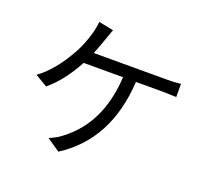

<svg xmlns="http://www.w3.org/2000/svg" viewBox="-138 -964 1275 1174"><g transform="rotate(20 500.0 -376.5)"><path d="M821 -602Q879 -602 915 -607V-521Q867 -524 821 -524H652Q630 -139 352 39L267 -19Q315 -38 348 -65Q551 -218 568 -524H312Q235 -383 145 -310L66 -357Q163 -427 244 -572Q278 -633 301 -712Q313 -755 316 -792L412 -773L387 -703Q363 -634 349 -602Z"/></g></svg>

Font: 思源黑体R
Style: Regular
Weight: 400
Designer: Ryoko NISHIZUKA  (kana & ideographs); Paul D. Hunt (Latin, Greek & Cyrillic); Wenlong ZHANG  (bopomofo); Sandoll Communi
Foundry: Adobe Systems Incorporated
Version: Version 1.00 June 24, 2014, initial release